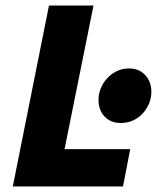

<svg xmlns="http://www.w3.org/2000/svg" viewBox="-20 -670 564 690"><path d="M26 0 156 -650H316L212 -134H448L422 0ZM414 -228Q378 -228 356 -251Q334 -274 334 -312Q334 -332 342 -352Q350 -372 364.5 -388Q379 -404 399 -414Q419 -424 444 -424Q480 -424 502 -400Q524 -376 524 -340Q524 -319 516 -299Q508 -279 493.5 -263Q479 -247 459 -237.5Q439 -228 414 -228Z"/></svg>

Font: mr_Source Sans Pro
Style: Italic
Weight: 900
Italic angle: -11°
Designer: Paul D. Hunt
Foundry: Adobe Systems Incorporated
Version: Version 1.076;July 10, 2024;FontCreator 11.5.0.2430 64-bit